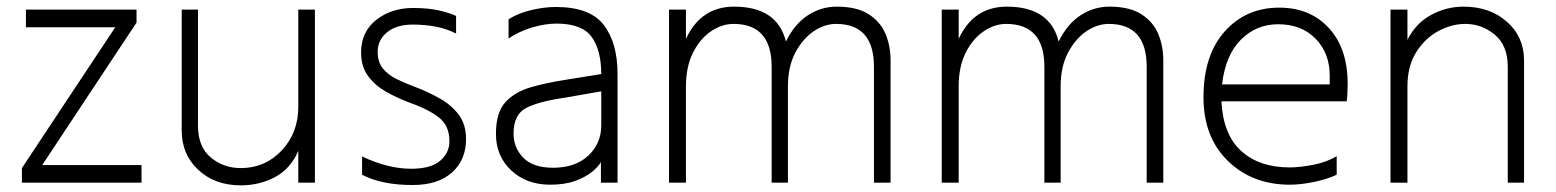

<svg xmlns="http://www.w3.org/2000/svg" viewBox="-20 -553 4683 578"><path d="M406 -3H46V-47L327 -471H58V-524H391V-485L107 -56H406Z M705 5Q627 5 577 -41.5Q527 -88 527 -160V-524H576V-175Q576 -111 614.5 -79Q653 -47 705 -47Q778 -47 828 -100Q878 -153 878 -232V-524H928V-3H878V-99Q855 -45 808 -20Q761 5 705 5Z M1222 4Q1129 4 1070 -27V-82Q1148 -45 1218 -45Q1277 -45 1305 -69Q1333 -93 1333 -128Q1333 -175 1300.5 -200Q1268 -225 1208 -246Q1174 -259 1142 -277Q1110 -295 1088.5 -323.5Q1067 -352 1067 -395Q1067 -457 1112.5 -493Q1158 -529 1224 -529Q1271 -529 1304 -521Q1337 -513 1353 -505V-452Q1301 -479 1222 -479Q1174 -479 1145.5 -456Q1117 -433 1117 -397Q1117 -366 1132.5 -347Q1148 -328 1173 -315.5Q1198 -303 1228 -292Q1270 -276 1305 -256Q1340 -236 1361.5 -207Q1383 -178 1383 -134Q1383 -72 1341 -34Q1299 4 1222 4Z M1645 -48Q1712 -48 1751 -84.5Q1790 -121 1790 -175V-278L1681 -259Q1604 -248 1565 -228.5Q1526 -209 1526 -151Q1526 -108 1555.5 -78Q1585 -48 1645 -48ZM1636 3Q1565 3 1519 -40Q1473 -83 1473 -150Q1473 -215 1502 -246Q1531 -277 1578.5 -290.5Q1626 -304 1681 -312.5Q1736 -321 1790 -330Q1790 -402 1761 -442Q1732 -482 1655 -482Q1621 -482 1581 -470Q1541 -458 1511 -437V-495Q1539 -513 1578.5 -522.5Q1618 -532 1653 -532Q1756 -532 1797.5 -478Q1839 -424 1839 -331V-3H1789V-65Q1781 -51 1762 -35.5Q1743 -20 1712 -8.5Q1681 3 1636 3Z M2661 -3H2611V-352Q2611 -481 2497 -481Q2462 -481 2429 -458.5Q2396 -436 2374 -394Q2352 -352 2352 -293V-3H2303V-352Q2303 -481 2188 -481Q2153 -481 2120 -458.5Q2087 -436 2066 -394Q2045 -352 2045 -293V-3H1994V-524H2045V-436Q2090 -533 2190 -533Q2320 -533 2346 -428Q2372 -481 2412 -507Q2452 -533 2499 -533Q2559 -533 2594.5 -510.5Q2630 -488 2645.5 -451.5Q2661 -415 2661 -371Z M3482 -3H3432V-352Q3432 -481 3318 -481Q3283 -481 3250 -458.5Q3217 -436 3195 -394Q3173 -352 3173 -293V-3H3124V-352Q3124 -481 3009 -481Q2974 -481 2941 -458.5Q2908 -436 2887 -394Q2866 -352 2866 -293V-3H2815V-524H2866V-436Q2911 -533 3011 -533Q3141 -533 3167 -428Q3193 -481 3233 -507Q3273 -533 3320 -533Q3380 -533 3415.5 -510.5Q3451 -488 3466.5 -451.5Q3482 -415 3482 -371Z M3983 -299V-325Q3983 -393 3940.5 -436.5Q3898 -480 3828 -480Q3762 -480 3715.5 -433.5Q3669 -387 3659 -299ZM3863 3Q3750 3 3676.5 -68.5Q3603 -140 3603 -260Q3603 -387 3667 -458.5Q3731 -530 3831 -530Q3924 -530 3980.5 -468.5Q4037 -407 4037 -301Q4037 -266 4034 -248H3657Q3662 -148 3716.5 -98.5Q3771 -49 3863 -49Q3893 -49 3934 -57Q3975 -65 4004 -83V-27Q3974 -13 3934.5 -5Q3895 3 3863 3Z M4568 -3H4519V-352Q4519 -416 4480 -448.5Q4441 -481 4391 -481Q4350 -481 4310 -459.5Q4270 -438 4243.5 -396Q4217 -354 4217 -293V-3H4166V-524H4217V-433Q4242 -483 4288 -508Q4334 -533 4386 -533Q4465 -533 4516.5 -487.5Q4568 -442 4568 -371Z"/></svg>

Font: LXGW 975 Gothic SC 200W
Style: Regular
Weight: 200
Version: Version 2.01;February 25, 2021